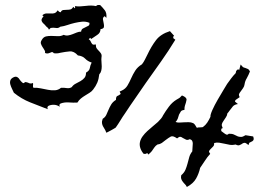

<svg xmlns="http://www.w3.org/2000/svg" viewBox="-20 -746 1059 764"><path d="M987.3 -203.1Q991.2 -193.4 988.3 -188.5Q985.4 -183.6 977.5 -180.7Q972.7 -178.7 971.7 -177.2Q970.7 -175.8 968.8 -168.9Q958 -177.7 954.1 -177.7Q950.2 -177.7 946.3 -175.8Q939.5 -170.9 933.1 -168.5Q926.8 -166 918 -170.9Q905.3 -168 894 -169.9Q882.8 -171.9 872.6 -174.3Q862.3 -176.8 852.1 -178.2Q841.8 -179.7 832 -176.8Q833 -168 828.1 -163.1Q823.2 -158.2 818.4 -153.3Q813.5 -148.4 812 -145Q810.5 -141.6 816.4 -133.8Q804.7 -121.1 795.4 -106.4Q786.1 -91.8 776.4 -78.1Q771.5 -55.7 760.3 -35.6Q749 -15.6 723.6 -2Q719.7 -9.8 715.8 -13.2Q711.9 -16.6 707 -23.4Q703.1 -28.3 701.2 -34.2Q699.2 -40 701.2 -48.8Q712.9 -58.6 717.8 -70.3Q722.7 -82 726.1 -94.7Q729.5 -107.4 732.9 -120.1Q736.3 -132.8 745.1 -143.6Q745.1 -151.4 746.1 -159.2Q747.1 -167 747.1 -174.8Q747.1 -179.7 745.1 -184.6Q743.2 -189.5 735.4 -192.4Q726.6 -187.5 720.2 -190.4Q713.9 -193.4 707 -197.3Q702.1 -201.2 697.3 -201.7Q692.4 -202.1 684.6 -195.3Q668 -207 659.7 -202.6Q651.4 -198.2 638.7 -188.5Q631.8 -182.6 624 -177.2Q616.2 -171.9 606.4 -170.9Q598.6 -166 593.8 -158.7Q588.9 -151.4 584 -144.5Q582 -142.6 579.1 -139.2Q576.2 -135.7 569.3 -130.9Q567.4 -136.7 566.4 -136.7Q564.5 -136.7 562 -134.8Q559.6 -132.8 551.8 -133.8Q543 -143.6 538.6 -156.2Q534.2 -168.9 537.1 -181.6Q540 -193.4 547.9 -204.1Q555.7 -214.8 566.4 -224.6Q577.1 -234.4 588.4 -243.7Q599.6 -252.9 608.4 -260.7Q615.2 -267.6 620.6 -273.9Q626 -280.3 628.9 -287.1Q638.7 -303.7 651.9 -321.3Q665 -338.9 682.6 -349.6Q687.5 -352.5 691.9 -355Q696.3 -357.4 699.2 -361.3L704.1 -366.2Q723.6 -358.4 722.2 -348.6Q720.7 -338.9 715.8 -325.2Q714.8 -322.3 714.4 -318.8Q713.9 -315.4 713.9 -308.6Q703.1 -307.6 699.7 -302.7Q696.3 -297.9 692.4 -290Q690.4 -282.2 687.5 -274.4Q684.6 -266.6 678.7 -260.7Q685.5 -257.8 694.3 -258.3Q703.1 -258.8 711.9 -259.3Q720.7 -259.8 730.5 -259.8Q740.2 -259.8 749 -255.9Q753.9 -252.9 756.8 -248Q759.8 -243.2 762.7 -238.3Q764.6 -236.3 765.6 -237.3Q763.7 -238.3 767.6 -238.8Q771.5 -239.3 779.3 -239.3Q781.2 -239.3 783.2 -239.7Q785.2 -240.2 787.1 -240.2Q797.9 -248 804.7 -258.3Q811.5 -268.6 817.4 -281.2Q816.4 -289.1 825.2 -308.6Q834 -328.1 846.2 -349.1Q858.4 -370.1 869.6 -388.7Q880.9 -407.2 883.8 -412.1Q891.6 -422.9 899.9 -434.1Q908.2 -445.3 918 -455.1Q918 -458 919.4 -462.4Q920.9 -466.8 927.7 -470.7L931.6 -466.8L937.5 -489.3Q944.3 -481.4 946.3 -479.5Q948.2 -477.5 956.1 -475.6Q960.9 -473.6 965.8 -471.7Q970.7 -469.7 974.6 -461.9Q971.7 -454.1 968.8 -448.2Q965.8 -442.4 961.9 -434.6Q955.1 -423.8 953.1 -410.2Q952.1 -402.3 947.3 -395.5Q942.4 -388.7 937.5 -381.8Q932.6 -376 931.2 -371.6Q929.7 -367.2 933.6 -359.4Q929.7 -356.4 925.8 -354Q921.9 -351.6 918 -348.6Q915 -345.7 915 -341.8L926.8 -332Q913.1 -330.1 906.7 -322.8Q900.4 -315.4 892.6 -304.7Q888.7 -298.8 884.8 -294.9Q883.8 -286.1 878.9 -279.3Q874 -272.5 869.1 -264.6Q864.3 -257.8 862.8 -252Q861.3 -246.1 866.2 -236.3Q860.4 -234.4 860.4 -232.4Q860.4 -230.5 860.4 -224.6Q863.3 -222.7 866.2 -220.2Q869.1 -217.8 872.1 -215.8Q877 -211.9 881.3 -210.4Q885.7 -209 890.6 -213.9Q904.3 -213.9 910.2 -210.9Q916 -208 926.8 -203.1Q932.6 -201.2 939.5 -201.2Q946.3 -201.2 957 -208ZM677.7 -587.9Q650.4 -543 620.6 -501Q590.8 -459 559.6 -415Q539.1 -384.8 518.6 -355.5Q498 -326.2 477.5 -294.9Q467.8 -281.2 459 -266.6Q450.2 -252 440.4 -238.3Q439.5 -237.3 434.1 -234.4Q428.7 -231.4 422.9 -228Q417 -224.6 411.1 -221.7Q405.3 -218.8 403.3 -217.8Q399.4 -228.5 392.6 -238.8Q385.7 -249 385.7 -259.8Q385.7 -263.7 386.7 -266.1Q387.7 -268.6 388.7 -273.4Q398.4 -279.3 402.8 -288.6Q407.2 -297.9 411.6 -308.6Q416 -319.3 422.4 -330.1Q428.7 -340.8 441.4 -348.6Q441.4 -362.3 447.3 -364.3Q453.1 -366.2 460 -372.1V-373L456.1 -381.8L464.8 -385.7Q479.5 -392.6 487.3 -405.8Q495.1 -418.9 502 -434.6Q508.8 -450.2 518.1 -464.8Q527.3 -479.5 544.9 -490.2Q551.8 -499 556.6 -508.8Q561.5 -518.6 566.4 -528.3Q582 -561.5 600.6 -585.9Q619.1 -610.4 656.2 -622.1L672.9 -603.5L668 -598.6L670.9 -594.7H668.9ZM396.5 -681.6Q388.7 -676.8 389.6 -668.9Q390.6 -661.1 392.6 -653.3Q394.5 -645.5 393.6 -638.7Q392.6 -631.8 379.9 -629.9Q379.9 -615.2 366.7 -606.9Q353.5 -598.6 342.8 -590.8L338.9 -595.7L333 -589.8Q337.9 -586.9 339.8 -583Q341.8 -579.1 343.8 -575.2Q346.7 -570.3 349.6 -568.8Q352.5 -567.4 361.3 -569.3Q361.3 -558.6 364.3 -554.2Q367.2 -549.8 373 -543.9Q377.9 -539.1 381.8 -533.2Q385.7 -527.3 383.8 -517.6Q382.8 -509.8 383.8 -500.5Q384.8 -491.2 384.8 -481.9Q384.8 -472.7 382.8 -464.4Q380.9 -456.1 375 -450.2Q373 -431.6 367.2 -417.5Q361.3 -403.3 350.6 -389.6Q344.7 -381.8 335.9 -376.5Q327.1 -371.1 318.4 -365.7Q309.6 -360.4 301.8 -354Q293.9 -347.7 288.1 -337.9Q271.5 -336.9 253.9 -338.4Q236.3 -339.8 220.7 -334L218.8 -332Q215.8 -330.1 216.3 -327.6Q216.8 -325.2 217.8 -321.3Q206.1 -329.1 193.4 -329.1Q180.7 -329.1 171.9 -324.2Q169.9 -322.3 168.9 -320.3Q168 -318.4 169.9 -311.5Q133.8 -325.2 99.6 -338.9Q65.4 -352.5 35.2 -377Q32.2 -383.8 27.8 -392.6Q23.4 -401.4 21 -410.2Q18.6 -418.9 21.5 -426.8Q24.4 -434.6 36.1 -439.5Q43.9 -442.4 49.8 -438.5Q55.7 -434.6 58.6 -428.7L62.5 -423.8Q68.4 -416 74.2 -415Q79.1 -419.9 83 -419.4Q86.9 -418.9 91.8 -417L95.7 -415Q104.5 -412.1 111.3 -416Q112.3 -410.2 111.3 -407.2Q111.3 -404.3 111.3 -400.9Q111.3 -397.5 114.3 -396.5Q127 -397.5 141.6 -394.5Q156.2 -391.6 170.9 -388.7Q185.5 -385.7 198.7 -386.7Q211.9 -387.7 222.7 -396.5Q233.4 -397.5 245.1 -395.5Q256.8 -393.6 265.6 -399.4Q271.5 -408.2 281.2 -413.1Q291 -418 300.3 -423.3Q309.6 -428.7 315.9 -436Q322.3 -443.4 322.3 -457Q335.9 -464.8 337.4 -475.1Q338.9 -485.4 344.7 -497.1Q329.1 -502 318.8 -512.7Q308.6 -523.4 290 -525.4Q274.4 -543 257.3 -541.5Q240.2 -540 220.7 -536.1Q213.9 -534.2 208 -533.7Q202.1 -533.2 194.3 -534.2Q189.5 -540 185.5 -538.6Q181.6 -537.1 176.8 -535.2Q168 -531.2 159.2 -535.2Q160.2 -541 158.2 -544.4Q156.2 -547.9 153.3 -552.7L149.4 -558.6Q145.5 -564.5 143.1 -571.3Q140.6 -578.1 145.5 -585.9Q152.3 -598.6 163.1 -601.1Q173.8 -603.5 186 -603Q198.2 -602.5 210.4 -602.1Q222.7 -601.6 233.4 -607.4Q242.2 -603.5 251 -605Q259.8 -606.4 268.6 -609.9Q277.3 -613.3 285.6 -616.7Q293.9 -620.1 302.7 -620.1Q303.7 -628.9 309.6 -632.3Q315.4 -635.7 321.3 -638.2Q327.1 -640.6 332 -643.6Q336.9 -646.5 335.9 -655.3Q321.3 -661.1 306.6 -659.7Q292 -658.2 277.3 -654.8Q262.7 -651.4 248.5 -646.5Q234.4 -641.6 219.7 -639.6Q211.9 -632.8 202.1 -634.8Q192.4 -636.7 181.6 -634.8L174.8 -627.9Q172.9 -632.8 169.9 -635.7Q167 -638.7 164.1 -640.6L158.2 -647.5Q149.4 -654.3 146 -662.1Q142.6 -669.9 153.3 -680.7L148.4 -685.5Q157.2 -692.4 164.6 -692.4Q171.9 -692.4 181.6 -692.4Q190.4 -691.4 197.3 -693.8Q204.1 -696.3 210 -705.1Q214.8 -697.3 221.7 -697.3Q224.6 -705.1 231.9 -706.1Q239.3 -707 246.1 -707Q253.9 -707 260.3 -708.5Q266.6 -710 271.5 -718.8L277.3 -712.9Q280.3 -715.8 278.3 -721.7Q290 -719.7 300.3 -720.7Q310.5 -721.7 323.2 -722.7Q343.8 -725.6 362.3 -721.7Q365.2 -725.6 369.6 -726.1Q374 -726.6 378.9 -725.6Q388.7 -715.8 397 -705.1Q405.3 -694.3 403.3 -674.8Z"/></svg>

Font: Homemade Apple
Style: Regular
Weight: 400
Version: Version 1.001